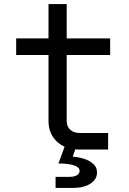

<svg xmlns="http://www.w3.org/2000/svg" viewBox="-20 -740 640 950"><path d="M60 -550H220V-720H310V-550H525V-468H310V-142Q310 -114 327.5 -98Q345 -82 375 -82H515V0H375Q304 0 262 -39Q220 -78 220 -142V-468H60ZM304 -26H361L340 35Q374 38 400 47Q423 55 441.5 71Q460 87 460 113Q460 148 427 169Q394 190 340 190H255V135H325Q347 135 360.5 127Q374 119 374 105Q374 88 347 78.5Q320 69 269 69Z"/></svg>

Font: JetBrainsMono NF
Style: Regular
Weight: 400
Monospace: yes
Designer: Philipp Nurullin, Konstantin Bulenkov
Foundry: JetBrains
Version: Version 1.0.2; ttfautohint (v1.8.3)